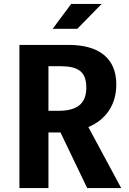

<svg xmlns="http://www.w3.org/2000/svg" viewBox="-20 -959 660 979"><path d="M227 0V-283.5H275.5H288.5L424.5 0H598L430.5 -311C523 -350 573 -427.5 573 -529C573 -666.5 478.5 -730 330.5 -730H79V0ZM278.5 -394H227V-621.5H286C380 -621.5 420 -593 420 -513C420 -445 390 -394 278.5 -394ZM248.5 -812 343 -939H498.5L374 -812Z"/></svg>

Font: Monaspace Neon
Style: Bold
Weight: 700
Designer: Riley Cran & the Lettermatic Team
Foundry: Lettermatic
Version: Version 1.200 (Monaspace Neon)